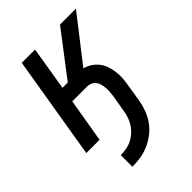

<svg xmlns="http://www.w3.org/2000/svg" viewBox="-215 -627 930 930"><g transform="rotate(-45 250.0 -162.5)"><path d="M132 205V125Q151 125 170 122Q189 119 206.5 110.5Q224 102 239.5 88.5Q255 75 266 58.5Q277 42 283.5 24Q290 6 293 -13L308 -101Q310 -115 311 -128.5Q312 -142 311 -155Q310 -168 307 -180.5Q304 -193 296.5 -203.5Q289 -214 277 -219.5Q265 -225 252 -225H150L112 0H21L109 -530H200L163 -305H199L371 -530H480L301 -300Q321 -295 339 -283.5Q357 -272 370 -255.5Q383 -239 390 -219Q397 -199 400 -177Q403 -155 401.5 -132.5Q400 -110 396 -88L382 0Q377 29 367 56.5Q357 84 339.5 109Q322 134 297.5 153Q273 172 245.5 184Q218 196 189.5 200.5Q161 205 132 205Z"/></g></svg>

Font: Iosevka Curly Medium Oblique
Style: Regular
Weight: 500
Italic angle: -9°
Monospace: yes
Designer: Belleve Invis
Foundry: Belleve Invis
Version: Version 11.1.0; ttfautohint (v1.8.3)